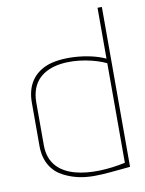

<svg xmlns="http://www.w3.org/2000/svg" viewBox="-81 -758 625 828"><g transform="rotate(-10 231.0 -344.0)"><path d="M404 -21C259 10 73 1 73 -156V-343C73 -534 312 -502 404 -457ZM404 -477C333 -511 205 -521 139 -490C89 -467 54 -422 54 -346V-157C54 -85 87 -41 132 -18C221 27 298 11 423 0V-700H404Z"/></g></svg>

Font: Advent Pro
Style: Thin
Weight: 100
Designer: Andreas Kalpakidis
Foundry: Andreas Kalpakidis
Version: Version 2.002 2007